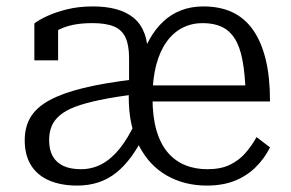

<svg xmlns="http://www.w3.org/2000/svg" viewBox="-20 -567 905 598"><path d="M400 -320 399 -273Q336 -265 290.5 -255.5Q245 -246 214.5 -234.5Q184 -223 166 -207.5Q148 -192 140.5 -173Q133 -154 133 -130Q133 -100 144.5 -80Q156 -60 178 -50Q200 -40 232 -40Q267 -40 297 -56Q327 -72 353 -104.5Q379 -137 402 -186L432 -151Q412 -111 390 -80.5Q368 -50 342.5 -29.5Q317 -9 286.5 1Q256 11 221 11Q170 11 133 -5Q96 -21 76.5 -52.5Q57 -84 57 -130Q57 -172 75.5 -202.5Q94 -233 134.5 -255Q175 -277 240.5 -293Q306 -309 400 -320ZM270 -547Q310 -547 341.5 -538.5Q373 -530 395.5 -512Q418 -494 429.5 -464Q441 -434 441 -389L382 -300V-386Q382 -426 371 -450Q360 -474 335 -484.5Q310 -495 268 -495Q212 -495 175.5 -480Q139 -465 120 -446Q118 -453 120.5 -460.5Q123 -468 129 -474.5Q135 -481 143 -485.5Q151 -490 161 -491V-379H87V-494Q101 -505 127 -517Q153 -529 189 -538Q225 -547 270 -547ZM626 -40Q668 -40 696.5 -54Q725 -68 744.5 -90.5Q764 -113 779 -140L821 -108Q803 -72 775 -45Q747 -18 710 -3.5Q673 11 624 11Q555 11 500 -20Q445 -51 413 -113Q381 -175 381 -264Q381 -295 384 -313.5Q387 -332 392 -342.5Q397 -353 403.5 -360Q410 -367 416 -373Q428 -413 446 -445Q464 -477 488.5 -500Q513 -523 544.5 -535Q576 -547 613 -547Q665 -547 703.5 -529Q742 -511 768 -474Q794 -437 807.5 -382Q821 -327 821 -251H432L431 -301H767L745 -279Q743 -339 735 -380.5Q727 -422 711 -447Q695 -472 670.5 -483.5Q646 -495 611 -495Q577 -495 548.5 -480.5Q520 -466 499 -437Q478 -408 466.5 -364.5Q455 -321 455 -263Q455 -203 467.5 -160.5Q480 -118 503 -91.5Q526 -65 557 -52.5Q588 -40 626 -40Z"/></svg>

Font: Roboto Serif SemiCondensed Light
Style: Regular
Weight: 300
Width: 4
Designer: Greg Gazdowicz
Foundry: Commercial Type
Version: Version 1.007